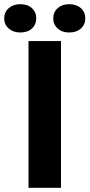

<svg xmlns="http://www.w3.org/2000/svg" viewBox="-60 -896 427 916"><path d="M76 0V-700H231V0ZM37 -741Q3 -741 -18.5 -760Q-40 -779 -40 -808Q-40 -838 -18.5 -857Q3 -876 37 -876Q72 -876 92.5 -857Q113 -838 113 -808Q113 -779 92.5 -760Q72 -741 37 -741ZM270 -741Q236 -741 215 -760Q194 -779 194 -808Q194 -838 215 -857Q236 -876 270 -876Q305 -876 326 -857Q347 -838 347 -808Q347 -779 326 -760Q305 -741 270 -741Z"/></svg>

Font: REM SemiBold
Style: Regular
Weight: 600
Designer: Octavio Pardo
Foundry: Ashler Design
Version: Version 1.005;gftools[0.9.28]